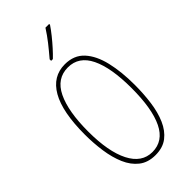

<svg xmlns="http://www.w3.org/2000/svg" viewBox="-293 -1084 1097 1097"><g transform="rotate(-45 255.5 -536.0)"><path d="M457 -424Q457 -352 448 -285.5Q439 -219 416.5 -167.5Q394 -116 355.5 -86Q317 -56 257 -56Q197 -56 157.5 -87Q118 -118 95.5 -170.5Q73 -223 63.5 -289Q54 -355 54 -424Q54 -607 106.5 -698.5Q159 -790 257 -790Q331 -790 374.5 -742.5Q418 -695 437.5 -612.5Q457 -530 457 -424ZM80 -424Q80 -261 126 -171Q172 -81 257 -81Q345 -81 388 -169Q431 -257 431 -424Q431 -588 388 -676.5Q345 -765 257 -765Q167 -765 123.5 -675.5Q80 -586 80 -424ZM357 -1009Q341 -985 318.5 -957Q296 -929 273 -903.5Q250 -878 230 -859H216V-871Q250 -911 276 -944Q302 -977 327 -1016H357Z"/></g></svg>

Font: Noto Sans Malayalam UI ExtraCondensed Thin
Style: Regular
Weight: 100
Width: 2
Designer: Jelle Bosma - Monotype Design Team
Foundry: Monotype Imaging Inc.
Version: Version 2.104; ttfautohint (v1.8.4.7-5d5b)